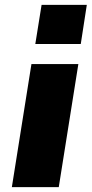

<svg xmlns="http://www.w3.org/2000/svg" viewBox="-20 -774 379 794"><path d="M126 -592 152 -754H339L314 -592ZM29 0 110 -509H304L223 0Z"/></svg>

Font: Nunito Sans 6pt Black
Style: Italic
Weight: 900
Italic angle: -9°
Version: Version 3.101;gftools[0.9.27]